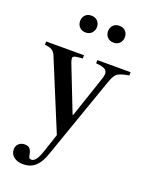

<svg xmlns="http://www.w3.org/2000/svg" viewBox="-191 -869 941 1218"><g transform="rotate(20 279.0 -260.0)"><path d="M121.5 257.5Q83 257.5 59 238.8Q35 220 35 189Q35 164.5 50.8 150Q66.5 135.5 92 135.5Q112 135.5 123.5 146.2Q135 157 140 182Q143 201 147.2 206.8Q151.5 212.5 162 212.5Q178 212.5 192.2 193.8Q206.5 175 220.5 132.5L261 10.5L65.5 -463Q56.5 -481.5 40.5 -490.5Q24.5 -499.5 -6 -502.5V-524.5H249.5V-502.5Q215 -500.5 200 -496.8Q185 -493 184 -483.5Q183 -474 190 -453.5L310.5 -145.5H315L409 -425Q423.5 -464.5 407.8 -482.2Q392 -500 339.5 -502.5V-524.5H564V-502.5Q526.5 -496.5 505.8 -488.2Q485 -480 474 -465.2Q463 -450.5 453.5 -424L256 139.5Q245.5 171 233 191.8Q220.5 212.5 207.5 224.5Q175.5 257.5 121.5 257.5ZM397.5 -663.5Q371.5 -663.5 356 -680.2Q340.5 -697 340.5 -720Q340.5 -744.5 356 -760.8Q371.5 -777 397.5 -777Q424 -777 439.2 -760.8Q454.5 -744.5 454.5 -720Q454.5 -697 439.5 -680.2Q424.5 -663.5 397.5 -663.5ZM208.5 -663.5Q182.5 -663.5 167.2 -680.2Q152 -697 152 -720Q152 -744.5 167.2 -760.8Q182.5 -777 208.5 -777Q235 -777 250.5 -760.8Q266 -744.5 266 -720Q266 -697 250.5 -680.2Q235 -663.5 208.5 -663.5Z"/></g></svg>

Font: Libre Caslon Text
Style: Regular
Weight: 400
Designer: Pablo Impallari, Rodrigo Fuenzalida, Katja Schimmel
Foundry: Pablo Impallari, Rodrigo Fuenzalida
Version: Version 2.000